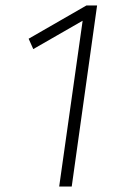

<svg xmlns="http://www.w3.org/2000/svg" viewBox="-20 -684 444 704"><path d="M336 -664 243 0H197L283 -608L102 -504L85 -542L297 -664Z"/></svg>

Font: Fira Sans ExtraLight
Style: Italic
Weight: 275
Italic angle: -8°
Designer: Carrois Corporate & Edenspiekermann AG
Foundry: Carrois Corporate GbR & Edenspiekermann AG
Version: Version 4.203